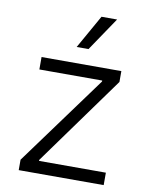

<svg xmlns="http://www.w3.org/2000/svg" viewBox="-87 -845 704 908"><g transform="rotate(10 265.0 -391.0)"><path d="M66.4 0V-50.1L381.7 -481.2V-485.8H79.9V-545.5H463.1V-493.3L153.4 -64.3V-59.7H474.4V0ZM235.1 -621.1 326 -782.3H400.9L291.9 -621.1Z"/></g></svg>

Font: Inter Zeller Light
Style: Regular
Weight: 300
Designer: Rasmus Andersson; Joe Bland
Foundry: zeller
Version: Version 3.015;git-dec3a8cb1